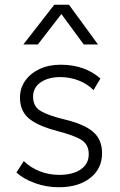

<svg xmlns="http://www.w3.org/2000/svg" viewBox="-20 -772 506 807"><path d="M227 15Q175.5 15 127.2 -2.2Q79 -19.5 49 -47L80 -95Q108 -67.5 147 -52.2Q186 -37 228 -37Q286 -37 319.5 -60Q353 -83 353 -124Q353 -163 324.8 -182.2Q296.5 -201.5 222 -221Q138 -243 101 -274.5Q64 -306 64 -362Q64 -401.5 86 -432.8Q108 -464 146.5 -482Q185 -500 235 -500Q336.5 -500 402 -442L373 -393Q349 -418.5 311.8 -433.2Q274.5 -448 233 -448Q183 -448 151 -426Q119 -404 119 -365Q119 -324.5 151 -305.5Q183 -286.5 251 -270Q334.5 -250 371.8 -217.5Q409 -185 409 -128Q409 -63 359.2 -24Q309.5 15 227 15ZM78 -585 208 -752H270L392 -585H332L238 -713L139 -585Z"/></svg>

Font: Geologica Thin
Style: Regular
Weight: 100
Designer: Sindre Bremnes, Frode Helland
Foundry: Monokrom Skriftforlag AS
Version: Version 1.010; ttfautohint (v1.8.4.7-5d5b);gftools[0.9.28]